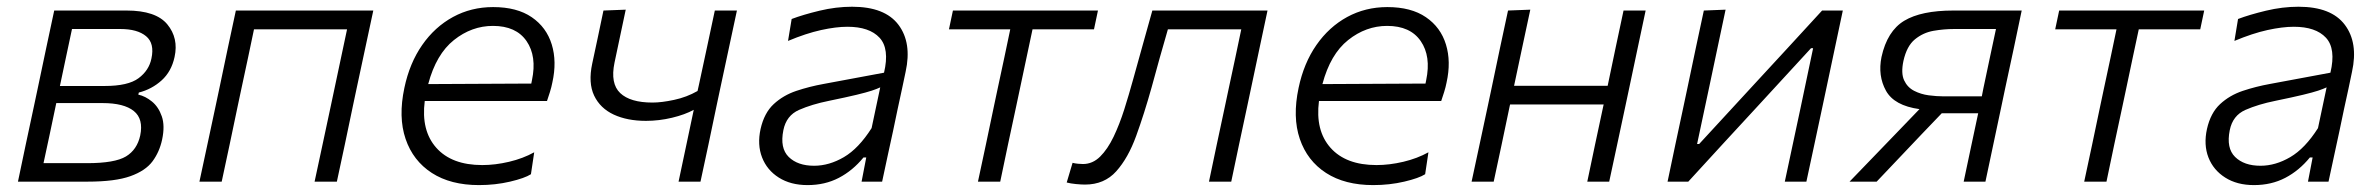

<svg xmlns="http://www.w3.org/2000/svg" viewBox="-20 -526 6892 556"><path d="M32 0Q43.5 -56 54.5 -107.2Q65.5 -158.5 78.5 -219.5L89 -269Q102.5 -334 113.8 -386.8Q125 -439.5 137 -495.5H346.5Q431.5 -495.5 464.5 -455.5Q497.5 -415.5 485.5 -361Q476.5 -319 448 -293.2Q419.5 -267.5 382 -258L380.5 -252Q401 -247.5 420 -232Q439 -216.5 448.5 -189.2Q458 -162 449.5 -122Q442 -86.5 421.8 -59Q401.5 -31.5 357.5 -15.8Q313.5 0 234 0ZM188.5 -442Q179.5 -399.5 171.2 -360.8Q163 -322 153.5 -277H283Q351 -277 381.2 -299.5Q411.5 -322 418.5 -356.5Q428 -400.5 403 -421.2Q378 -442 328.5 -442ZM106 -53.5H232Q312.5 -53.5 344.8 -73Q377 -92.5 386 -133.5Q396 -181.5 367.5 -204.5Q339 -227.5 277 -227.5H143L141.5 -220.5Q131.5 -172.5 123.2 -133.5Q115 -94.5 106 -53.5Z M557.5 0Q569.5 -55.5 580.5 -107.2Q591.5 -159 604.5 -219.5L615 -269Q628.5 -334.5 639.8 -387.2Q651 -440 663 -495.5H1061Q1049 -440 1037.8 -387.2Q1026.5 -334.5 1012.5 -269L1002 -219.5Q989.5 -159 978.5 -107.2Q967.5 -55.5 955.5 0H891Q903 -55.5 914 -107.2Q925 -159 938 -219.5L948.5 -269Q959 -319.5 967.8 -360Q976.5 -400.5 985 -441H715.5Q707 -400.5 698.5 -360Q690 -319.5 679 -269L668.5 -219.5Q656 -159 645 -107.5Q634 -56 622 0Z M1367 10Q1285 10 1230.5 -25.2Q1176 -60.5 1154.5 -123.8Q1133 -187 1151 -271.5Q1166 -343 1202.5 -395.5Q1239 -448 1291.8 -476.8Q1344.5 -505.5 1408 -505.5Q1477 -505.5 1519.8 -476.2Q1562.5 -447 1577.8 -397.2Q1593 -347.5 1579.5 -287Q1577 -274 1572.5 -259.5Q1568 -245 1564 -233.5H1210Q1199 -148 1243.5 -98Q1288 -48 1376.5 -48Q1414 -48 1454.2 -57.5Q1494.5 -67 1527 -85L1517.5 -21.5Q1499.5 -10 1457 0Q1414.5 10 1367 10ZM1407.5 -451Q1346 -451 1294.5 -410Q1243 -369 1220 -282.5L1518.5 -284Q1519.5 -289.5 1520.5 -294Q1535 -363 1504.8 -407Q1474.5 -451 1407.5 -451Z M1945 0Q1955.5 -49.5 1967.2 -104.8Q1979 -160 1989 -208Q1963.5 -194 1926 -185Q1888.5 -176 1850.5 -176Q1796.5 -176 1757.2 -194.2Q1718 -212.5 1700.5 -249.2Q1683 -286 1695 -342Q1703.5 -382 1711.5 -419.2Q1719.5 -456.5 1727.5 -495.5L1792 -498Q1784 -460 1776 -422.5Q1768 -385 1759.5 -344.5Q1747 -284 1776 -256.5Q1805 -229 1869.5 -229Q1896 -229 1932.2 -236.8Q1968.5 -244.5 2000 -262.5L2004 -280.5Q2017.5 -342 2028 -392.2Q2038.5 -442.5 2050 -495.5H2114Q2102 -440 2090.8 -387.2Q2079.5 -334.5 2065.5 -269L2055 -219.5Q2042.5 -159 2031.5 -107.2Q2020.5 -55.5 2008.5 0Z M2318.5 10Q2269.5 10 2235.2 -11.8Q2201 -33.5 2186.8 -70.2Q2172.5 -107 2182.5 -152.5Q2193 -199 2220.5 -224.5Q2248 -250 2286 -262.8Q2324 -275.5 2365.5 -283L2540 -315.5Q2556.5 -385 2527 -416.8Q2497.5 -448.5 2434 -448.5Q2401 -448.5 2357.8 -439Q2314.5 -429.5 2262 -407.5L2272.5 -471Q2305.5 -483.5 2353.2 -495Q2401 -506.5 2447.5 -506.5Q2542.5 -506.5 2581.8 -454.2Q2621 -402 2602.5 -318Q2598 -295.5 2592.2 -269.2Q2586.5 -243 2579.5 -210.5L2566 -146Q2559 -114 2551.2 -78Q2543.5 -42 2534.5 0H2475L2488.5 -70H2480.5Q2449.5 -32 2409.2 -11Q2369 10 2318.5 10ZM2337.5 -46Q2381 -46 2423.8 -71Q2466.5 -96 2504 -155L2529 -273Q2519.5 -268.5 2504.5 -263.5Q2489.5 -258.5 2460.5 -251.5Q2431.5 -244.5 2380.5 -234Q2331 -224 2294 -207.8Q2257 -191.5 2248.5 -149Q2238 -97 2264 -71.5Q2290 -46 2337.5 -46Z M2812 0Q2824 -56 2835 -107.5Q2846 -159 2858.5 -219.5L2869 -269Q2880 -319.5 2888.5 -360Q2897 -400.5 2905.5 -441H2728L2739.5 -495.5H3159.5L3148 -441H2970Q2961.5 -400.5 2952.8 -360Q2944 -319.5 2933.5 -269L2923 -219.5Q2910 -159 2899 -107.5Q2888 -56 2876.5 0Z M3122 8.5Q3111.5 8.5 3095.8 7Q3080 5.5 3069 2.5L3086 -54.5Q3093.5 -52.5 3102 -51.8Q3110.5 -51 3116 -51Q3144 -51 3165.8 -72.5Q3187.5 -94 3204.8 -130Q3222 -166 3235.8 -209.5Q3249.5 -253 3261.5 -296.5Q3275.5 -347 3289.5 -397.2Q3303.5 -447.5 3317 -495.5H3650.5Q3638.5 -440 3627.5 -387.2Q3616.5 -334.5 3602.5 -269L3592 -219.5Q3579 -159 3568 -107.2Q3557 -55.5 3545.5 0H3481Q3492.5 -55.5 3503.5 -107.2Q3514.5 -159 3527.5 -219.5L3538 -269Q3549 -319.5 3557.5 -360Q3566 -400.5 3574.5 -441H3362Q3350 -400 3338.2 -357.8Q3326.5 -315.5 3315 -273.5Q3293.5 -196.5 3270.2 -132.5Q3247 -68.5 3212.5 -30Q3178 8.5 3122 8.5Z M3956.5 10Q3874.5 10 3820 -25.2Q3765.5 -60.5 3744 -123.8Q3722.5 -187 3740.5 -271.5Q3755.5 -343 3792 -395.5Q3828.5 -448 3881.2 -476.8Q3934 -505.5 3997.5 -505.5Q4066.5 -505.5 4109.2 -476.2Q4152 -447 4167.2 -397.2Q4182.5 -347.5 4169 -287Q4166.5 -274 4162 -259.5Q4157.5 -245 4153.5 -233.5H3799.5Q3788.5 -148 3833 -98Q3877.5 -48 3966 -48Q4003.5 -48 4043.8 -57.5Q4084 -67 4116.5 -85L4107 -21.5Q4089 -10 4046.5 0Q4004 10 3956.5 10ZM3997 -451Q3935.5 -451 3884 -410Q3832.5 -369 3809.5 -282.5L4108 -284Q4109 -289.5 4110 -294Q4124.5 -363 4094.2 -407Q4064 -451 3997 -451Z M4241.5 0Q4253.5 -55.5 4264.5 -107.2Q4275.5 -159 4288.5 -219.5L4299 -269Q4312.5 -334.5 4323.8 -387.2Q4335 -440 4347 -495.5L4411.5 -498Q4399.5 -442 4388.2 -389.2Q4377 -336.5 4364.5 -277.5H4635.5Q4648.5 -339.5 4659.2 -390.8Q4670 -442 4681.5 -495.5H4745.5Q4733.5 -440 4722.5 -387.2Q4711.5 -334.5 4697.5 -269L4687 -219.5Q4674 -159 4663 -107.2Q4652 -55.5 4640 0H4576.5Q4588 -55.5 4599 -107.2Q4610 -159 4623 -219.5L4624 -223.5H4353L4352 -219.5Q4339.5 -159 4328.5 -107.5Q4317.5 -56 4305.5 0Z M4809 0Q4820.5 -56 4831.5 -107.2Q4842.5 -158.5 4855.5 -219.5L4866 -269Q4879.5 -334 4890.8 -387Q4902 -440 4914 -495.5L4977 -498Q4965.5 -444.5 4954.8 -393.2Q4944 -342 4931 -280.5L4894.5 -109H4900.5L5059 -281Q5107 -333 5157 -387.2Q5207 -441.5 5256.5 -495.5H5316.5Q5304.5 -439.5 5293.5 -387Q5282.5 -334.5 5268.5 -269L5258 -219.5Q5245 -159 5234 -107.2Q5223 -55.5 5211 0H5148.5Q5160 -54.5 5170.8 -104.5Q5181.5 -154.5 5194 -213L5230.5 -386.5H5224.5L5069.5 -218Q4970 -110.5 4869 0Z M5336 0Q5370.5 -35.5 5405 -71.5Q5439.5 -107.5 5473 -142L5538.5 -210Q5465.5 -220 5441.5 -263.2Q5417.5 -306.5 5428.5 -361Q5445 -436 5494.2 -465.8Q5543.5 -495.5 5636.5 -495.5H5834.5Q5823 -440 5811.8 -387.2Q5800.5 -334.5 5786.5 -269.5L5776 -219.5Q5763 -159 5752.2 -107.2Q5741.5 -55.5 5729.5 0H5666.5Q5677 -50 5687 -97Q5697 -144 5708.5 -198H5603L5545 -137.5Q5513 -103.5 5479.8 -68.8Q5446.5 -34 5414.5 0ZM5607.5 -247H5719L5723.5 -270Q5733.5 -317 5742.2 -358.5Q5751 -400 5760 -442H5638.5Q5609.5 -442 5579.2 -436.8Q5549 -431.5 5525.2 -412Q5501.5 -392.5 5492 -349.5Q5484.5 -314 5494 -293.5Q5503.5 -273 5523 -263Q5542.5 -253 5565.2 -250Q5588 -247 5607.5 -247Z M6015.5 0Q6027.5 -56 6038.5 -107.5Q6049.5 -159 6062 -219.5L6072.5 -269Q6083.5 -319.5 6092 -360Q6100.5 -400.5 6109 -441H5931.5L5943 -495.5H6363L6351.5 -441H6173.5Q6165 -400.5 6156.2 -360Q6147.5 -319.5 6137 -269L6126.5 -219.5Q6113.5 -159 6102.5 -107.5Q6091.5 -56 6080 0Z M6507 10Q6458 10 6423.8 -11.8Q6389.5 -33.5 6375.2 -70.2Q6361 -107 6371 -152.5Q6381.5 -199 6409 -224.5Q6436.5 -250 6474.5 -262.8Q6512.5 -275.5 6554 -283L6728.5 -315.5Q6745 -385 6715.5 -416.8Q6686 -448.5 6622.5 -448.5Q6589.5 -448.5 6546.2 -439Q6503 -429.5 6450.5 -407.5L6461 -471Q6494 -483.5 6541.8 -495Q6589.5 -506.5 6636 -506.5Q6731 -506.5 6770.2 -454.2Q6809.5 -402 6791 -318Q6786.5 -295.5 6780.8 -269.2Q6775 -243 6768 -210.5L6754.5 -146Q6747.5 -114 6739.8 -78Q6732 -42 6723 0H6663.5L6677 -70H6669Q6638 -32 6597.8 -11Q6557.5 10 6507 10ZM6526 -46Q6569.5 -46 6612.2 -71Q6655 -96 6692.5 -155L6717.5 -273Q6708 -268.5 6693 -263.5Q6678 -258.5 6649 -251.5Q6620 -244.5 6569 -234Q6519.5 -224 6482.5 -207.8Q6445.5 -191.5 6437 -149Q6426.5 -97 6452.5 -71.5Q6478.5 -46 6526 -46Z"/></svg>

Font: Commissioner Light
Style: Italic
Weight: 300
Italic angle: -12°
Designer: Kostas Bartsokas
Foundry: Kostas Bartsokas
Version: Version 1.000; ttfautohint (v1.8.3)